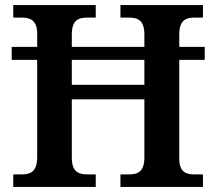

<svg xmlns="http://www.w3.org/2000/svg" viewBox="-20 -734 849 754"><path d="M32 0H356V-49H325C290 -49 262 -57 262 -116V-344H547V-116C547 -57 519 -49 484 -49H453V0H777V-49H746C713 -49 684 -56 684 -111V-499H784V-550H684V-598C684 -657 712 -665 746 -665H777V-714H453V-665H484C519 -665 547 -657 547 -598V-550H262V-598C262 -657 290 -665 325 -665H356V-714H32V-665H63C96 -665 126 -657 126 -602V-550H26V-499H126V-116C126 -57 97 -49 63 -49H32ZM262 -401V-499H547V-401Z"/></svg>

Font: Noto Serif SemiBold
Style: Regular
Weight: 600
Designer: Monotype Design Team
Foundry: Monotype Imaging Inc.
Version: Version 2.013